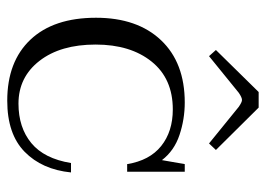

<svg xmlns="http://www.w3.org/2000/svg" viewBox="-122 -602 734 530"><g transform="rotate(90 245.0 -337.0)"><path d="M118 -566 234 -684H277L394 -566L376 -547L275 -629Q262 -638 256 -638Q249 -638 236 -629L135 -547ZM29 -235Q29 -349 91 -414.5Q153 -480 263 -480Q309 -480 352.5 -465.5Q396 -451 422 -417L433 -480H454V-321H433Q423 -383 383 -415Q343 -447 282 -447Q197 -447 150 -388.5Q103 -330 103 -234Q103 -137 148 -79Q193 -21 266 -21Q332 -21 375 -56.5Q418 -92 430 -166H456Q448 -86 399 -38Q350 10 258 10Q150 10 89.5 -54Q29 -118 29 -235Z"/></g></svg>

Font: Taviraj Light
Style: Regular
Weight: 300
Designer: Katatrad Team
Foundry: CadsonDemak
Version: Version 1.001